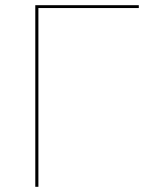

<svg xmlns="http://www.w3.org/2000/svg" viewBox="-20 -720 570 740"><path d="M515 -689H128V0H116V-700H515Z"/></svg>

Font: Lato 2
Style: Regular
Weight: 100
Designer: Lukasz Dziedzic with Adam Twardoch and Botio Nikoltchev
Foundry: tyPoland Lukasz Dziedzic
Version: Version 2.015; 2015-08-06; http://www.latofonts.com/